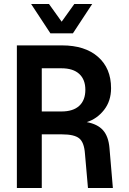

<svg xmlns="http://www.w3.org/2000/svg" viewBox="-20 -936 640 956"><path d="M64 0V-710H289Q403 -710 468 -653Q533 -596 533 -497Q533 -433 498 -388.5Q463 -344 412 -328Q466 -318 493 -287.5Q520 -257 525 -200L542 0H418L403 -171Q399 -227 374.5 -247Q350 -267 289 -267H188V0ZM188 -381H286Q344 -381 374.5 -409Q405 -437 405 -489Q405 -540 374.5 -568Q344 -596 286 -596H188ZM135 -916H224L287 -828L350 -916H439L343 -770H231Z"/></svg>

Font: Geist Mono SemiBold
Style: Regular
Weight: 600
Monospace: yes
Designer: Basement.studio, Andrés Briganti, Mateo Zaragoza
Foundry: Basement.studio, Vercel, Andrés Briganti, Guido Ferreyra, Mateo Zaragoza
Version: Version 1.500; ttfautohint (v1.8.4.7-5d5b)